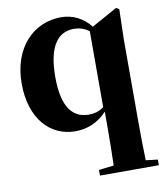

<svg xmlns="http://www.w3.org/2000/svg" viewBox="-90 -637 836 970"><g transform="rotate(-10 328.5 -152.0)"><path d="M420 259H646V230L585 223C583 156 582 89 582 22V-398L586 -552L571 -561L439 -488C400 -538 347 -563 289 -563C146 -563 35 -450 35 -267C35 -86 133 17 261 17C323 17 379 -6 424 -55V22C424 88 423 155 421 221L344 230V259ZM420 -79C396 -61 372 -54 343 -54C264 -54 208 -109 208 -270C208 -434 264 -494 342 -494C369 -494 395 -487 420 -468Z"/></g></svg>

Font: Noto Serif CJK SC Black
Style: Regular
Weight: 900
Designer: Ryoko NISHIZUKA 西塚涼子 (kana & ideographs); Frank Grießhammer (Latin, Greek & Cyrillic); Wenlong ZHANG 张文龙 (bopomofo); San
Foundry: Adobe
Version: Version 2.001;hotconv 1.1.0;makeotfexe 2.6.0